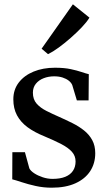

<svg xmlns="http://www.w3.org/2000/svg" viewBox="-20 -862 496 893"><path d="M220.5 11Q182 11 146 3Q110 -5 81.5 -14.5Q53 -24 37 -28L37.5 -154H96L116.5 -79Q122 -67.5 139 -56.2Q156 -45 178.8 -37.5Q201.5 -30 224.5 -30Q260 -30 283.8 -39.8Q307.5 -49.5 319.5 -67.8Q331.5 -86 331.5 -111Q331.5 -137 314.5 -156Q297.5 -175 265.2 -191.8Q233 -208.5 186.5 -228Q140.5 -246.5 108.2 -270.2Q76 -294 59 -325.8Q42 -357.5 42 -400Q42 -445 67.2 -478Q92.5 -511 136.2 -529Q180 -547 235.5 -547Q278.5 -547 308.8 -540.5Q339 -534 359.5 -527Q380 -520 393 -517L392 -395H337.5L316 -466.5Q311.5 -477.5 299.8 -486.8Q288 -496 271 -501.5Q254 -507 232 -507Q205.5 -507 183 -498.2Q160.5 -489.5 146.8 -472.5Q133 -455.5 133 -431Q133 -400 150.2 -380.2Q167.5 -360.5 195.8 -346.2Q224 -332 256 -318Q287.5 -304 317.5 -289Q347.5 -274 371.2 -255Q395 -236 409 -210.2Q423 -184.5 423 -149.5Q423 -102 399.5 -66Q376 -30 330.8 -9.5Q285.5 11 220.5 11ZM203 -610.5 173.5 -635.5 319 -842 396 -780Q384 -760 360.5 -735.2Q337 -710.5 308.5 -685.5Q280 -660.5 252.5 -640.5Q225 -620.5 204 -610.5Z"/></svg>

Font: Merriweather 72pt Medium
Style: Regular
Weight: 500
Version: Version 2.100